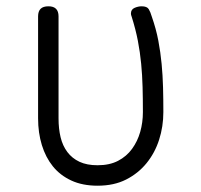

<svg xmlns="http://www.w3.org/2000/svg" viewBox="-20 -580 640 610"><path d="M101 -528Q101 -544 109 -552Q117 -560 134 -560Q150 -560 158 -552Q166 -544 166 -528V-204Q166 -171 172.5 -144Q179 -117 194 -97Q209 -77 232.5 -66Q256 -55 290 -55Q328 -55 355 -69Q382 -83 399.5 -107Q417 -131 425.5 -161Q434 -191 434 -224Q434 -266 433 -303.5Q432 -341 428.5 -377.5Q425 -414 418 -450.5Q411 -487 398 -528Q397 -530 396.5 -532.5Q396 -535 396 -537Q396 -550 407.5 -555Q419 -560 430 -560Q447 -560 452.5 -551Q458 -542 462 -528Q476 -488 483 -451Q490 -414 493.5 -377Q497 -340 498 -302.5Q499 -265 499 -224Q499 -178 485.5 -136Q472 -94 445.5 -61.5Q419 -29 380.5 -9.5Q342 10 290 10Q242 10 206.5 -6.5Q171 -23 148 -51.5Q125 -80 113 -119Q101 -158 101 -204Z"/></svg>

Font: Maple Mono ExtraLight
Style: Regular
Weight: 275
Monospace: yes
Designer: subframe7536
Version: Version 7.000